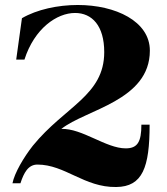

<svg xmlns="http://www.w3.org/2000/svg" viewBox="-20 -735 671 770"><path d="M446 15C552 14 580 -64 580 -235H547C547 -165 531 -140 484 -140C405 -140 309 -221 226 -218C324 -296 581 -331 581 -532C581 -650 443 -715 292 -715C212 -715 128 -697 68 -662L45 -496H78C118 -621 208 -683 281 -683C349 -683 398 -632 398 -526C398 -352 241 -309 112 -151C75 -104 38 -41 30 0H62C69 -22 77 -40 87 -53C98 -67 112 -75 130 -75C241 -75 318 17 446 15Z"/></svg>

Font: Sprat
Style: Bold
Weight: 700
Designer: Ethan Nakache
Foundry: Collletttivo
Version: Version 2.000;Glyphs 3.2 (3217)